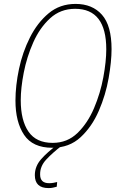

<svg xmlns="http://www.w3.org/2000/svg" viewBox="-20 -745 620 981"><path d="M247 10Q334 10 392 -44Q450 -98 485 -179Q520 -260 535 -345.5Q550 -431 550 -494Q550 -614 501 -669.5Q452 -725 366 -725Q286 -725 228.5 -677Q171 -629 133 -553.5Q95 -478 77 -392.5Q59 -307 59 -231Q59 -122 103 -56Q147 10 247 10ZM249 -15Q165 -15 125.5 -72.5Q86 -130 86 -233Q86 -295 101.5 -374.5Q117 -454 150 -528.5Q183 -603 236 -651.5Q289 -700 364 -700Q523 -700 523 -493Q523 -432 508 -350.5Q493 -269 460.5 -192.5Q428 -116 376 -65.5Q324 -15 249 -15ZM228 216Q242 216 252 213.5Q262 211 270 209L272 185Q264 187 253.5 189Q243 191 231 191Q185 191 185 147Q184 105 216 70.5Q248 36 295 0L274 -6Q222 32 190 68.5Q158 105 158 150Q158 216 228 216Z"/></svg>

Font: Noto Sans UI SemiCondensed Thin
Style: Italic
Weight: 250
Width: 4
Italic angle: -12°
Designer: Monotype Design Team
Foundry: Monotype Imaging Inc.
Version: Version 1.901